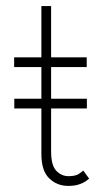

<svg xmlns="http://www.w3.org/2000/svg" viewBox="-20 -599 344 631"><path d="M27 -274.5H265.5V-242.5H27ZM26.5 -410.5H116V-579H148V-410.5H265V-378.5H148V-101Q148 -55.5 165 -37.8Q182 -20 205 -20Q228.5 -20 240 -28Q251.5 -36 253.5 -38.5L273 -12Q270.5 -9.5 262 -3.5Q253.5 2.5 239.2 7.2Q225 12 204 12Q167.5 12 141.8 -12.8Q116 -37.5 116 -93V-378.5H26.5Z"/></svg>

Font: League Spartan Thin
Style: Regular
Weight: 100
Foundry: The League of Moveable Type
Version: Version 2.002